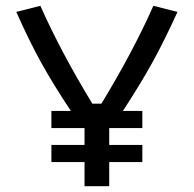

<svg xmlns="http://www.w3.org/2000/svg" viewBox="-20 -641 667 661"><path d="M271 -83H157V-142H271V-200H157V-259H224Q163 -351 122 -425Q81 -499 36 -600L119 -621Q189 -463 298 -284H329Q438 -463 508 -621L591 -600Q546 -501 505.5 -427.5Q465 -354 403 -259H470V-200H356V-142H470V-83H356V0H271Z"/></svg>

Font: Athiti Medium
Style: Regular
Weight: 500
Designer: CadsonDemak Team
Foundry: CadsonDemak
Version: Version 1.033